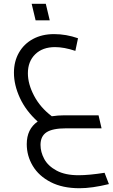

<svg xmlns="http://www.w3.org/2000/svg" viewBox="-20 -681 598 1019"><path d="M558 296Q468 318 402 318Q312 318 249 285.5Q186 253 154 199.5Q122 146 122 84Q122 4 180 -36Q117 -93 85.5 -161.5Q54 -230 54 -295Q54 -355 80.5 -401.5Q107 -448 155 -474Q203 -500 267 -500Q331 -500 394 -478L380 -411Q320 -431 272 -431Q206 -431 167 -393Q128 -355 128 -292Q128 -235 161 -172.5Q194 -110 255 -64Q288 -69 321 -69H503L519 0H332Q259 0 227 21Q195 42 195 88Q195 126 215 163Q235 200 280.5 224.5Q326 249 397 249Q452 249 535 236ZM148 -661H223L244 -573H169Z"/></svg>

Font: Cairo
Style: Italic
Weight: 400
Italic angle: -13°
Designer: Mohamed Gaber, Accademia di Belle Arti di Urbino and others
Foundry: Kief Type Foundry, Accademia di Belle Arti di Urbino and others
Version: Version 3.011